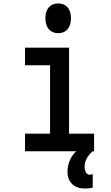

<svg xmlns="http://www.w3.org/2000/svg" viewBox="-20 -876 640 1112"><path d="M125 -600H380V-102H525V0H125V-102H270V-498H125ZM317 -684Q282 -684 262.5 -707Q243 -730 243 -771Q243 -811 262.5 -833.5Q282 -856 317 -856Q352 -856 371.5 -833.5Q391 -811 391 -770Q391 -730 371.5 -707Q352 -684 317 -684ZM472 216Q425 216 398 190Q371 164 371 118Q371 84 384.5 52.5Q398 21 422 0L466 -2L517 0Q495 18 482.5 41.5Q470 65 470 88Q470 110 478 123Q486 136 500 136Q506 136 510.5 134.5Q515 133 517 132V210Q509 213 497.5 214.5Q486 216 472 216Z"/></svg>

Font: Martian Mono Condensed
Style: Regular
Weight: 400
Width: 3
Designer: Roman Shamin
Foundry: Evil Martians
Version: Version 1.000